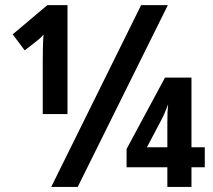

<svg xmlns="http://www.w3.org/2000/svg" viewBox="-20 -734 838 754"><path d="M181.2 0 534.2 -713.9H639.2L285.2 0ZM147.9 -286.1V-495.1Q147.9 -519.5 148.4 -544.9Q148.9 -570.3 150.9 -598.1Q137.7 -583 127 -575.2L77.1 -536.1L29.8 -599.1L166 -713.9H245.1V-286.1ZM637.2 0V-77.1H477.1V-148.9L627.9 -429.2H731.9V-155.8H784.2V-77.1H731.9V0ZM557.1 -155.8H637.2V-253.9Q637.2 -295.9 640.1 -324.2Q633.3 -306.2 627.2 -291.7Q621.1 -277.3 615.2 -266.1Z"/></svg>

Font: Open Sans Condensed
Style: Bold
Weight: 700
Width: 3
Designer: Monotype Design Team
Foundry: Monotype Imaging Inc.
Version: Version 3.003; ttfautohint (v1.8.4)